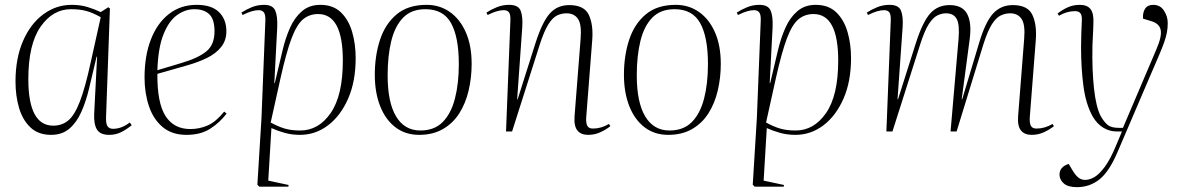

<svg xmlns="http://www.w3.org/2000/svg" viewBox="-20 -543 4871 793"><path d="M418 -59Q417 -31 424.5 -21Q432 -11 447 -11Q482 -11 516 -37L524 -26Q505 -10 482 2Q459 14 431 14Q394 14 380.5 -8Q367 -30 369 -73L381 -309H379L347 -174Q335 -124 316 -81Q297 -38 267 -12Q237 14 191 14Q138 14 105.5 -17Q73 -48 58.5 -98Q44 -148 44 -206Q44 -302 75 -373.5Q106 -445 159 -484Q212 -523 276 -523Q312 -523 341.5 -514Q371 -505 396 -493L427 -513L434 -508ZM200 -24Q236 -24 262 -45.5Q288 -67 310 -124Q332 -181 355 -287L396 -472Q362 -491 335.5 -498Q309 -505 273 -505Q198 -505 147.5 -432.5Q97 -360 97 -216Q97 -24 200 -24Z M792 -523Q854 -523 884.5 -493Q915 -463 915 -414Q915 -376 893.5 -349Q872 -322 835.5 -304Q799 -286 753 -273L630 -238Q629 -118 663.5 -64Q698 -10 766 -10Q804 -10 838 -25Q872 -40 906 -82L916 -74Q888 -37 848.5 -11.5Q809 14 750 14Q690 14 651.5 -18.5Q613 -51 595 -105Q577 -159 577 -223Q577 -312 603 -379.5Q629 -447 677.5 -485Q726 -523 792 -523ZM866 -414Q866 -464 844 -484.5Q822 -505 783 -505Q745 -505 711 -480.5Q677 -456 655 -400.5Q633 -345 630 -253L730 -283Q798 -303 832 -330.5Q866 -358 866 -414Z M1076 -458Q1077 -482 1070 -491.5Q1063 -501 1048 -501Q1036 -501 1020 -496.5Q1004 -492 982 -481L977 -491Q997 -504 1020.5 -513.5Q1044 -523 1071 -523Q1106 -523 1116.5 -500Q1127 -477 1125 -430L1113 -200H1115L1147 -335Q1159 -386 1178 -428.5Q1197 -471 1227.5 -497Q1258 -523 1303 -523Q1356 -523 1388 -492Q1420 -461 1434.5 -411Q1449 -361 1449 -303Q1449 -207 1418 -136Q1387 -65 1335 -25.5Q1283 14 1219 14Q1185 14 1155 5.5Q1125 -3 1101 -14L1088 203L1172 221L1171 228H1051L1043 220L1060 -56ZM1294 -485Q1258 -485 1232 -463.5Q1206 -442 1184.5 -385.5Q1163 -329 1139 -222L1098 -37Q1129 -20 1156 -12Q1183 -4 1220 -4Q1296 -4 1346 -76.5Q1396 -149 1396 -293Q1396 -485 1294 -485Z M1711 14Q1654 14 1613 -17.5Q1572 -49 1550 -105Q1528 -161 1528 -234Q1528 -313 1549.5 -378.5Q1571 -444 1618 -483.5Q1665 -523 1742 -523Q1796 -523 1838 -493.5Q1880 -464 1904 -409.5Q1928 -355 1928 -279Q1928 -222 1915.5 -169Q1903 -116 1877 -75Q1851 -34 1809.5 -10Q1768 14 1711 14ZM1716 -4Q1774 -4 1808.5 -39Q1843 -74 1859 -136Q1875 -198 1875 -278Q1875 -390 1843 -447.5Q1811 -505 1737 -505Q1679 -505 1645 -470Q1611 -435 1596 -373.5Q1581 -312 1581 -232Q1581 -120 1616 -62Q1651 -4 1716 -4Z M2501 -22Q2485 -9 2461 2.5Q2437 14 2409 14Q2379 14 2364.5 -4.5Q2350 -23 2353 -63L2378 -382Q2383 -441 2367.5 -464.5Q2352 -488 2320 -488Q2299 -488 2280.5 -479Q2262 -470 2244.5 -442Q2227 -414 2209 -358L2095 0H2070L2088 -458Q2089 -482 2082.5 -491.5Q2076 -501 2060 -501Q2048 -501 2032 -496.5Q2016 -492 1994 -481L1989 -491Q2009 -504 2032.5 -513.5Q2056 -523 2083 -523Q2121 -523 2130.5 -498.5Q2140 -474 2137 -430L2116 -133H2118L2192 -366Q2220 -453 2251 -487.5Q2282 -522 2331 -522Q2393 -522 2412 -481.5Q2431 -441 2426 -377L2401 -56Q2400 -34 2406 -23Q2412 -12 2429 -12Q2463 -12 2495 -31Z M2740 14Q2683 14 2642 -17.5Q2601 -49 2579 -105Q2557 -161 2557 -234Q2557 -313 2578.5 -378.5Q2600 -444 2647 -483.5Q2694 -523 2771 -523Q2825 -523 2867 -493.5Q2909 -464 2933 -409.5Q2957 -355 2957 -279Q2957 -222 2944.5 -169Q2932 -116 2906 -75Q2880 -34 2838.5 -10Q2797 14 2740 14ZM2745 -4Q2803 -4 2837.5 -39Q2872 -74 2888 -136Q2904 -198 2904 -278Q2904 -390 2872 -447.5Q2840 -505 2766 -505Q2708 -505 2674 -470Q2640 -435 2625 -373.5Q2610 -312 2610 -232Q2610 -120 2645 -62Q2680 -4 2745 -4Z M3122 -458Q3123 -482 3116 -491.5Q3109 -501 3094 -501Q3082 -501 3066 -496.5Q3050 -492 3028 -481L3023 -491Q3043 -504 3066.5 -513.5Q3090 -523 3117 -523Q3152 -523 3162.5 -500Q3173 -477 3171 -430L3159 -200H3161L3193 -335Q3205 -386 3224 -428.5Q3243 -471 3273.5 -497Q3304 -523 3349 -523Q3402 -523 3434 -492Q3466 -461 3480.5 -411Q3495 -361 3495 -303Q3495 -207 3464 -136Q3433 -65 3381 -25.5Q3329 14 3265 14Q3231 14 3201 5.5Q3171 -3 3147 -14L3134 203L3218 221L3217 228H3097L3089 220L3106 -56ZM3340 -485Q3304 -485 3278 -463.5Q3252 -442 3230.5 -385.5Q3209 -329 3185 -222L3144 -37Q3175 -20 3202 -12Q3229 -4 3266 -4Q3342 -4 3392 -76.5Q3442 -149 3442 -293Q3442 -485 3340 -485Z M3939 -382Q3944 -441 3931.5 -464.5Q3919 -488 3887 -488Q3869 -488 3851 -479Q3833 -470 3815.5 -442.5Q3798 -415 3780 -358L3666 0H3641L3659 -458Q3660 -482 3653.5 -491.5Q3647 -501 3631 -501Q3619 -501 3603 -496.5Q3587 -492 3565 -481L3560 -491Q3580 -504 3603.5 -513.5Q3627 -523 3654 -523Q3692 -523 3701.5 -498.5Q3711 -474 3708 -430L3687 -133H3689L3763 -366Q3791 -453 3822 -487.5Q3853 -522 3902 -522Q3955 -522 3974.5 -485.5Q3994 -449 3985 -381L3952 -133H3954L4024 -366Q4050 -453 4082 -487.5Q4114 -522 4163 -522Q4225 -522 4244 -481.5Q4263 -441 4258 -377L4233 -56Q4232 -34 4238 -23Q4244 -12 4261 -12Q4295 -12 4327 -31L4333 -22Q4317 -9 4293 2.5Q4269 14 4241 14Q4211 14 4196.5 -4.5Q4182 -23 4185 -63L4210 -382Q4215 -441 4199.5 -464.5Q4184 -488 4152 -488Q4132 -488 4113 -479Q4094 -470 4076.5 -442.5Q4059 -415 4041 -358L3931 0H3906Z M4597 82Q4562 165 4521.5 197.5Q4481 230 4428 230Q4391 230 4373.5 214.5Q4356 199 4356 178Q4356 146 4394 134L4410 161Q4422 181 4434 190.5Q4446 200 4462 200Q4480 200 4500 188.5Q4520 177 4543 146Q4566 115 4590 57L4614 0H4592Q4563 0 4537 -15.5Q4511 -31 4493 -62Q4465 -112 4455 -186Q4445 -260 4445 -349Q4445 -371 4446 -403Q4447 -435 4448 -453Q4450 -476 4443.5 -486.5Q4437 -497 4420 -497Q4386 -497 4354 -478L4348 -487Q4365 -501 4388.5 -512Q4412 -523 4440 -523Q4470 -523 4484 -505.5Q4498 -488 4496 -447Q4496 -440 4495 -418Q4494 -396 4493 -376Q4492 -356 4492 -353Q4490 -254 4498.5 -177Q4507 -100 4526 -64Q4540 -39 4555 -27Q4570 -15 4600 -15H4618L4756 -339Q4779 -392 4774 -418.5Q4769 -445 4737 -455L4701 -466Q4699 -491 4709.5 -507Q4720 -523 4743 -523Q4772 -523 4787.5 -499Q4803 -475 4803 -448Q4803 -427 4799.5 -408.5Q4796 -390 4788 -367.5Q4780 -345 4765.5 -311Q4751 -277 4728 -224Z"/></svg>

Font: Literata 72pt ExtraLight
Style: Italic
Weight: 200
Italic angle: -2°
Designer: Latin by Veronika Burian and Jose Scaglione. Greek by Irene Vlachou. Cyrillic by Vera Evstafieva
Foundry: TypeTogether
Version: Version 3.002